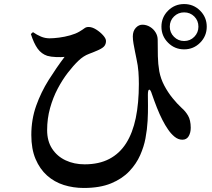

<svg xmlns="http://www.w3.org/2000/svg" viewBox="-20 -868 1040 943"><path d="M772.9 -737Q772.9 -783.2 805.5 -815.7Q838.1 -848.1 884.3 -848.1Q930.5 -848.1 962.9 -815.7Q995.4 -783.2 995.4 -737Q995.4 -690.8 962.9 -658.2Q930.5 -625.6 884.3 -625.6Q838.1 -625.6 805.5 -658.2Q772.9 -690.8 772.9 -737ZM813.9 -737Q813.9 -707.9 834.5 -687.3Q855.2 -666.6 884.3 -666.6Q914.1 -666.6 934.3 -687.3Q954.5 -707.9 954.5 -737Q954.5 -766.8 934.3 -787Q914.1 -807.2 884.3 -807.2Q855.2 -807.2 834.5 -787Q813.9 -766.8 813.9 -737ZM131.6 -700.9 141.9 -710.1Q161.3 -696.7 181.4 -688.2Q201.5 -679.8 223.6 -679.8Q242.8 -679.8 270.2 -683.3Q297.5 -686.8 324.6 -694.4Q351.6 -702 369.6 -712.6Q386.8 -722.9 394.9 -729.2Q402.9 -735.5 415.3 -735.5Q432.4 -735.5 452.1 -723.2Q471.8 -710.9 486.2 -694.8Q500.6 -678.7 500.6 -666.8Q500.6 -653.5 493.9 -643.6Q487.2 -633.6 466 -623.5Q444.6 -613.6 417 -603.3Q389.4 -593.1 365 -569.5Q340 -545.6 313.2 -510.8Q286.3 -476 263.3 -432.4Q240.3 -388.8 225.9 -337.2Q211.5 -285.7 211.5 -228.6Q211.5 -175 236.1 -137.5Q260.7 -100 302.5 -80.4Q344.2 -60.9 395.5 -60.9Q466.4 -60.9 516.8 -87.4Q567.3 -113.8 599.4 -164.3Q631.5 -214.8 646.8 -288.3Q662 -361.9 662 -456Q662 -485.3 659.9 -515.3Q657.7 -545.3 650.2 -579.6Q647.5 -593.3 643.4 -613.1Q639.3 -632.9 635.8 -653.2Q632.3 -673.5 632.3 -688.7Q632.3 -715.4 647 -731.4Q661.8 -747.4 681.3 -746.7Q700.8 -746 717.5 -735.6Q734.2 -725.3 744.3 -708.6Q754.5 -691.9 754.5 -672.6Q754.5 -630.5 755.3 -592.3Q756.1 -554.1 762.4 -517.4Q769.3 -481.1 786.8 -447.9Q804.4 -414.7 827.1 -386.6Q849.9 -358.5 872.3 -337.8Q890.8 -322 903.6 -300.1Q916.5 -278.2 916.8 -240.8Q916.8 -216 906.6 -198.9Q896.4 -181.8 875.7 -181.8Q855.3 -181.8 837.1 -196.7Q818.9 -211.7 804.7 -233.2Q791.8 -251.5 777.7 -278.9Q763.7 -306.2 750.7 -339.2Q737.7 -372.2 726.2 -405.7Q719.2 -428.6 712.8 -427.7Q706.3 -426.9 706.3 -401.9Q706.3 -382.9 706.8 -349.6Q707.2 -316.2 705 -274.6Q702.8 -233.1 694.4 -188.1Q687.2 -148.7 668.5 -106.1Q649.8 -63.5 614.9 -26.6Q580 10.2 525.3 32.7Q470.6 55.2 391.5 55.2Q340 55.2 293.4 40.6Q246.9 25.9 211.2 -5.9Q175.6 -37.7 154.7 -86.9Q133.8 -136.1 133.8 -205.1Q133.8 -281 157.5 -348.1Q181.3 -415.2 219.2 -475.4Q257.1 -535.6 297.2 -588.6Q281 -586.8 255.3 -587.8Q229.6 -588.7 212.2 -593.8Q183.4 -603.3 164.7 -629.3Q146.1 -655.3 131.6 -700.9Z"/></svg>

Font: Noto Serif TC
Style: Regular
Weight: 200
Designer: Ryoko NISHIZUKA 西塚涼子 (kana & ideographs); Frank Grießhammer (Latin, Greek & Cyrillic); Wenlong ZHANG 张文龙 (bopomofo); San
Foundry: Adobe
Version: Version 2.001;hotconv 1.1.0;makeotfexe 2.6.0